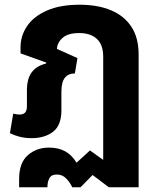

<svg xmlns="http://www.w3.org/2000/svg" viewBox="-20 -581 677 813"><path d="M61 212V177Q61 108 98 76Q135 44 187 44Q228 44 256.5 60Q285 76 304 108L361 56L438 111L417 116V-341Q417 -391 390.5 -416Q364 -441 315 -441Q269 -441 246 -421.5Q223 -402 221 -374L308 -335L297 -270Q269 -270 254.5 -251.5Q240 -233 240 -192V-114Q240 -50 204.5 -23Q169 4 114 4Q86 4 63 -2Q40 -8 22 -17L36 -100Q43 -98 49.5 -97Q56 -96 62 -96Q79 -96 86.5 -104.5Q94 -113 94 -131V-198Q94 -247 114 -274.5Q134 -302 175 -312L176 -316L67 -355V-381Q67 -430 95 -471Q123 -512 179 -536.5Q235 -561 317 -561Q394 -561 450 -537.5Q506 -514 536.5 -467.5Q567 -421 567 -350V212H441L372 160L321 212H286Q276 191 260 174.5Q244 158 221 158Q197 158 189 174Q181 190 181 207V212Z"/></svg>

Font: Noto Sans Thai
Style: Bold
Weight: 700
Designer: Monotype Design Team
Foundry: Monotype Imaging Inc.
Version: Version 2.001